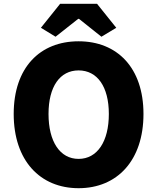

<svg xmlns="http://www.w3.org/2000/svg" viewBox="-20 -975 826 1009"><path d="M393 14C596 14 734 -132 734 -376C734 -619 596 -758 393 -758C190 -758 52 -620 52 -376C52 -132 190 14 393 14ZM393 -140C295 -140 235 -231 235 -376C235 -520 295 -605 393 -605C491 -605 552 -520 552 -376C552 -231 491 -140 393 -140ZM195 -829 272 -782 391 -876H395L513 -782L591 -829L490 -955H296Z"/></svg>

Font: Noto Sans CJK JP Black
Style: Regular
Weight: 900
Designer: Ryoko NISHIZUKA (kana & ideographs); Paul D. Hunt (Latin, Greek & Cyrillic); Wenlong ZHANG (bopomofo); Sandoll Communica
Foundry: Adobe Systems Incorporated
Version: Version 1.004;PS 1.004;hotconv 1.0.82;makeotf.lib2.5.63406